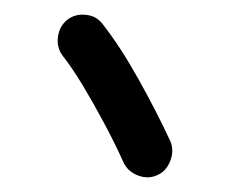

<svg xmlns="http://www.w3.org/2000/svg" viewBox="-20 -778 308 262"><path d="M71.8 -751Q82.5 -759.3 97.2 -757.8Q111.8 -756.3 120.1 -745.1Q144.5 -713.9 169.4 -669.2Q194.3 -624.5 212.4 -585.4Q217.8 -572.8 212.4 -558.6Q207 -544.4 194.8 -539.1Q182.1 -533.2 168.2 -538.6Q154.3 -543.9 148.4 -556.6Q137.7 -580.6 123 -608.2Q108.4 -635.7 93.3 -660.9Q78.1 -686 65.4 -702.1Q57.1 -713.4 59.1 -727.8Q61 -742.2 71.8 -751Z"/></svg>

Font: Mikhak-DS1-FD Bold
Style: Bold
Weight: 700
Designer: Amin Abedi
Version: Version 3.2